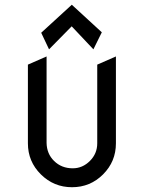

<svg xmlns="http://www.w3.org/2000/svg" viewBox="-20 -783 602 803"><path d="M280.3 -763.2 405.8 -647.9 370.6 -576.7 279.8 -672.9 185.1 -576.7 152.3 -646ZM284.2 -79.1Q325.2 -79.1 356 -109.9Q386.7 -140.6 386.7 -183.6Q386.7 -184.6 386.7 -185.1V-512.7Q386.7 -512.7 464.8 -546.9V-183.6Q464.8 -107.4 411.1 -53.7Q357.4 0 281.2 0Q205.1 0 150.9 -53.7Q96.7 -107.4 96.7 -183.6V-512.7L174.8 -546.9V-185.1Q175.8 -139.6 206.1 -109.9Q237.3 -79.1 284.2 -79.1Z"/></svg>

Font: NovaMono
Style: Regular
Weight: 400
Monospace: yes
Version: Version 1.2